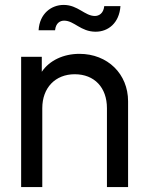

<svg xmlns="http://www.w3.org/2000/svg" viewBox="-20 -761 597 781"><path d="M241 -677C225 -677 207 -668 204 -638C204 -638 137 -638 137 -638C141 -706 189 -741 239 -741C297 -741 325 -696 366 -696C382 -696 401 -706 404 -736C404 -736 470 -736 470 -736C465 -667 420 -632 369 -632C308 -632 282 -677 241 -677ZM303 -542C418 -542 501 -460 501 -349C501 -349 501 0 501 0C501 0 415 0 415 0C415 0 415 -321 415 -321C415 -405 364 -459 284 -459C205 -459 152 -404 152 -321C152 -321 152 0 152 0C152 0 66 0 66 0C66 0 66 -530 66 -530C66 -530 150 -530 150 -530C150 -530 150 -469 150 -469C181 -515 238 -542 303 -542Z"/></svg>

Font: Preevio_Regular
Style: Regular
Weight: 500
Designer: Gumpita Rahayu
Foundry: Tokotype Studio
Version: ""